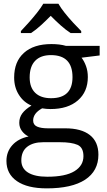

<svg xmlns="http://www.w3.org/2000/svg" viewBox="-20 -786 583 1046"><path d="M234.9 240.2Q129.4 240.2 72.3 200.9Q15.1 161.6 15.1 90.8Q15.1 40.5 47.1 4.9Q79.1 -30.8 135.7 -42.5Q114.7 -52.2 99.9 -71.8Q85 -91.3 85 -116.7Q85 -146 101.3 -168.2Q117.7 -190.4 151.4 -210.9Q109.4 -228 83.3 -268.8Q57.1 -309.6 57.1 -363.8Q57.1 -450.2 110.4 -498Q163.6 -545.9 260.3 -545.9Q306.2 -545.9 339.4 -536.1H522.9V-483.9L424.3 -471.7Q439 -452.6 448.7 -425.8Q458.5 -398.9 458.5 -366.2Q458.5 -286.1 404.3 -239Q350.1 -191.9 255.4 -191.9Q232.9 -191.9 209.5 -195.8Q160.6 -168.9 160.6 -129.4Q160.6 -106 181.9 -96.4Q203.1 -86.9 241.2 -86.9H335.4Q422.9 -86.9 469.5 -50.3Q516.1 -13.7 516.1 56.6Q516.1 145.5 443.8 192.9Q371.6 240.2 234.9 240.2ZM258.3 -251Q375 -251 375 -365.7Q375 -485.8 257.3 -485.8Q201.7 -485.8 171.6 -454.8Q141.6 -423.8 141.6 -364.3Q141.6 -309.6 171.9 -280.3Q202.1 -251 258.3 -251ZM237.3 176.8Q336.4 176.8 385.5 146.7Q434.6 116.7 434.6 64.9Q434.6 17.1 401.9 2.9Q369.1 -11.2 307.6 -11.2H214.8Q160.2 -11.2 128.2 13.7Q96.2 38.6 96.2 87.9Q96.2 131.3 132.8 154.1Q169.4 176.8 237.3 176.8ZM298.3 -765.6Q310.5 -743.7 332.5 -716.1Q354.5 -688.5 378.9 -662.1Q403.3 -635.7 422.4 -616.7V-606H364.7Q338.4 -623 310.5 -647.9Q282.7 -672.9 256.3 -699.7Q230 -672.9 202.9 -648.2Q175.8 -623.5 149.4 -606H93.8V-616.7Q112.3 -636.2 136 -662.6Q159.7 -689 181.4 -716.3Q203.1 -743.7 215.8 -765.6Z"/></svg>

Font: Open Sans
Style: Regular
Weight: 400
Designer: Monotype Design Team
Foundry: Monotype Imaging Inc.
Version: Version 3.000; ttfautohint (v1.8.4)